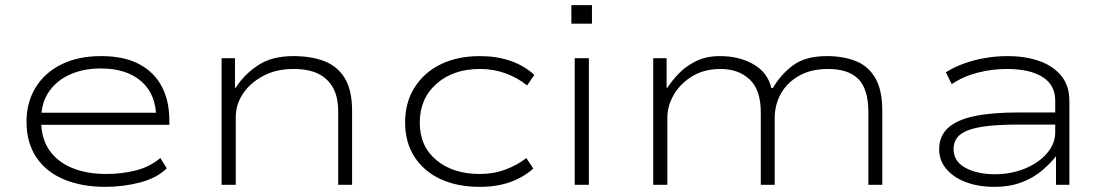

<svg xmlns="http://www.w3.org/2000/svg" viewBox="-20 -718 4297 746"><path d="M388 8Q298 8 228.5 -21Q159 -50 121 -107Q83 -164 83 -245Q83 -320 118 -377.5Q153 -435 218 -467.5Q283 -500 373 -500Q462 -500 520.5 -469Q579 -438 608.5 -382Q638 -326 638 -250V-233H117V-280H615L587 -258Q587 -351 529.5 -401.5Q472 -452 372 -452Q306 -452 254 -429.5Q202 -407 171 -363Q140 -319 140 -255V-247Q140 -181 171 -135.5Q202 -90 259 -66Q316 -42 393 -42Q452 -42 506.5 -55.5Q561 -69 603 -104L628 -64Q589 -26 524 -9Q459 8 388 8Z M841 0V-492H893V-377H896Q928 -428 982 -464Q1036 -500 1119 -500Q1189 -500 1240 -480.5Q1291 -461 1319.5 -414.5Q1348 -368 1348 -288V0H1294V-285Q1294 -340 1274.5 -376Q1255 -412 1217.5 -431Q1180 -450 1120 -450Q1053 -450 1002.5 -423Q952 -396 924 -354Q896 -312 896 -262V0Z M1843 8Q1757 8 1692 -22Q1627 -52 1590.5 -108.5Q1554 -165 1554 -242Q1554 -320 1591 -378.5Q1628 -437 1693 -468.5Q1758 -500 1844 -500Q1910 -500 1963.5 -481.5Q2017 -463 2056 -427L2028 -386Q1991 -416 1944.5 -433Q1898 -450 1845 -450Q1741 -450 1676 -392.5Q1611 -335 1611 -242Q1611 -149 1676 -95.5Q1741 -42 1844 -42Q1898 -42 1944.5 -59.5Q1991 -77 2025 -104L2052 -63Q2014 -29 1962.5 -10.5Q1911 8 1843 8Z M2200 -626V-698H2280V-626ZM2213 0V-492H2268V0Z M2518 0V-492H2570V-377H2573Q2591 -405 2618 -433Q2645 -461 2684.5 -480.5Q2724 -500 2777 -500Q2853 -500 2908 -468Q2963 -436 2977 -376H2983Q3013 -428 3061 -464Q3109 -500 3193 -500Q3256 -500 3304.5 -481Q3353 -462 3380.5 -415.5Q3408 -369 3408 -288V0H3354V-281Q3354 -371 3315.5 -410.5Q3277 -450 3197 -450Q3131 -450 3084.5 -423.5Q3038 -397 3014 -354Q2990 -311 2990 -258V0H2936V-281Q2936 -369 2892.5 -409.5Q2849 -450 2780 -450Q2715 -450 2668.5 -421Q2622 -392 2597.5 -349Q2573 -306 2573 -262V0Z M3843 8Q3781 8 3732.5 -10.5Q3684 -29 3656.5 -62Q3629 -95 3629 -138Q3629 -189 3663 -220.5Q3697 -252 3765 -266.5Q3833 -281 3936 -281H4095V-234H3939Q3868 -234 3819 -228.5Q3770 -223 3740.5 -211.5Q3711 -200 3698 -182Q3685 -164 3685 -139Q3685 -91 3731 -66Q3777 -41 3846 -41Q3908 -41 3962 -63Q4016 -85 4048 -122.5Q4080 -160 4080 -204V-327Q4080 -388 4030.5 -419Q3981 -450 3892 -450Q3834 -450 3778 -435.5Q3722 -421 3678 -391L3655 -437Q3686 -457 3725 -471Q3764 -485 3807 -492.5Q3850 -500 3894 -500Q3964 -500 4018 -481Q4072 -462 4103.5 -423.5Q4135 -385 4135 -326V0H4083V-111L4084 -112Q4063 -85 4030 -56.5Q3997 -28 3950.5 -10Q3904 8 3843 8Z"/></svg>

Font: Nunito Sans 7pt Expanded ExtraLight
Style: Regular
Weight: 250
Width: 7
Designer: Vernon Adams
Foundry: Vernon Adams
Version: Version 3.101;gftools[0.9.27]